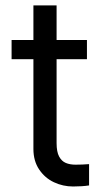

<svg xmlns="http://www.w3.org/2000/svg" viewBox="-20 -677 380 704"><path d="M298.8 -460H22.5V-530.3H298.8ZM187.5 -657.2V-152.3Q187.5 -120.1 196.8 -103Q206.1 -85.9 221.2 -79.6Q236.3 -73.2 256.8 -73.2Q281.2 -73.2 306.6 -75.2V2.9Q281.2 6.8 248 6.8Q210.9 6.8 177.7 -8.8Q144.5 -24.4 123.5 -55.7Q102.5 -86.9 102.5 -130.9V-657.2Z"/></svg>

Font: Pretendard Std Variable
Style: Regular
Weight: 400
Designer: Base glyphs from Inter by Rasmus Andersson; Hangeul glyphs from Noto Sans CJK(Source Han Sans) by Jang Soo-young and Kan
Foundry: Kil Hyung-jin
Version: Version 1.309;Glyphs 3.2 (3225)